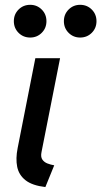

<svg xmlns="http://www.w3.org/2000/svg" viewBox="-20 -757 415 785"><path d="M165.5 7.8Q111.8 1.5 84.5 -20Q57.1 -41.5 50.3 -75Q43.5 -108.4 52.2 -151.9L124.5 -519H225.6L149.9 -136.2Q145.5 -115.7 153.1 -104.7Q160.6 -93.8 174.1 -88.6Q187.5 -83.5 201.7 -81.1ZM307.6 -603.5Q279.8 -603.5 260.5 -622.8Q241.2 -642.1 241.2 -670.4Q241.2 -698.7 260.5 -718Q279.8 -737.3 307.6 -737.3Q335.9 -737.3 355.2 -718Q374.5 -698.7 374.5 -670.4Q374.5 -642.1 355.2 -622.8Q335.9 -603.5 307.6 -603.5ZM103.5 -603.5Q75.2 -603.5 55.9 -622.8Q36.6 -642.1 36.6 -670.4Q36.6 -698.7 55.9 -718Q75.2 -737.3 103.5 -737.3Q131.3 -737.3 150.6 -718Q169.9 -698.7 169.9 -670.4Q169.9 -642.1 150.6 -622.8Q131.3 -603.5 103.5 -603.5Z"/></svg>

Font: Reddit Sans Medium
Style: Italic
Weight: 500
Italic angle: -11.25°
Designer: Stephen Hutchings
Version: Version 1.013